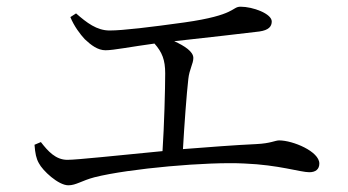

<svg xmlns="http://www.w3.org/2000/svg" viewBox="-20 -649 1040 573"><path d="M83 -217C85 -191 88 -176 96 -162C107 -140 154 -96 184 -96C207 -96 224 -110 262 -120C365 -146 601 -167 710 -161C811 -157 877 -135 903 -135C922 -135 933 -144 933 -161C933 -197 854 -230 813 -230C801 -230 788 -221 745 -219C680 -216 603 -210 526 -204C530 -275 537 -370 542 -413C545 -442 557 -459 557 -476C557 -495 531 -512 500 -526C589 -536 716 -550 754 -555C782 -559 791 -570 791 -585C791 -608 735 -629 698 -629C671 -629 686 -604 530 -582C429 -568 347 -558 307 -558C269 -558 239 -581 207 -609L190 -598C201 -571 219 -547 233 -532C252 -514 272 -499 295 -499C319 -499 374 -510 441 -519C464 -493 473 -470 473 -430C473 -385 470 -272 465 -198C330 -185 210 -172 181 -172C146 -172 123 -198 102 -225Z"/></svg>

Font: Source Han Serif KR
Style: Regular
Weight: 400
Designer: Ryoko NISHIZUKA 西塚涼子 (kana & ideographs); Frank Grießhammer (Latin, Greek & Cyrillic); Wenlong ZHANG 张文龙 (bopomofo); San
Foundry: Adobe
Version: Version 2.001;hotconv 1.1.0;makeotfexe 2.6.0